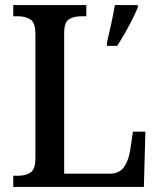

<svg xmlns="http://www.w3.org/2000/svg" viewBox="-20 -734 626 754"><path d="M32 0V-44H54Q81 -44 100 -56.5Q119 -69 119 -113V-600Q119 -645 99.5 -657.5Q80 -670 52 -670H32V-714H319V-670H298Q269 -670 250.5 -658Q232 -646 232 -604V-52H411Q449 -52 467 -78Q485 -104 491 -142L502 -217H551L545 0ZM400 -567Q408 -600 416.5 -639Q425 -678 431 -714H521V-704Q512 -683 498.5 -656Q485 -629 469.5 -602Q454 -575 440 -554H400Z"/></svg>

Font: Noto Serif Tamil SemiCondensed Medium
Style: Italic
Weight: 500
Width: 4
Italic angle: -12°
Designer: Indian Type Foundry, Tom Grace, and the Monotype Design Team
Foundry: Monotype Imaging Inc.
Version: Version 2.003; ttfautohint (v1.8.4.7-5d5b)